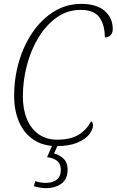

<svg xmlns="http://www.w3.org/2000/svg" viewBox="-20 -744 602 991"><path d="M273 10Q202 10 153 -23Q104 -56 78.5 -114.5Q53 -173 53 -249Q53 -341 78 -426.5Q103 -512 149.5 -579Q196 -646 259.5 -685Q323 -724 400 -724Q478 -724 520 -688Q562 -652 562 -593Q562 -574 551 -562.5Q540 -551 521 -551Q521 -616 493 -654.5Q465 -693 396 -693Q328 -693 273 -654Q218 -615 178.5 -550Q139 -485 118.5 -405.5Q98 -326 98 -246Q98 -181 118.5 -130.5Q139 -80 179 -51.5Q219 -23 275 -23Q344 -23 385 -48Q426 -73 450 -118Q460 -112 460 -97Q460 -74 439.5 -49Q419 -24 377.5 -7Q336 10 273 10ZM216 227Q203 227 187 224.5Q171 222 155 217L162 191Q188 200 217 200Q251 200 272.5 183.5Q294 167 294 132Q294 103 276 87.5Q258 72 223 67L256 -9H285L259 48Q289 56 309 76Q329 96 329 131Q329 180 297.5 203.5Q266 227 216 227Z"/></svg>

Font: Noto Serif SemiCondensed ExtraLight
Style: Italic
Weight: 200
Width: 4
Italic angle: -12°
Designer: Monotype Design Team
Foundry: Monotype Imaging Inc.
Version: Version 2.013